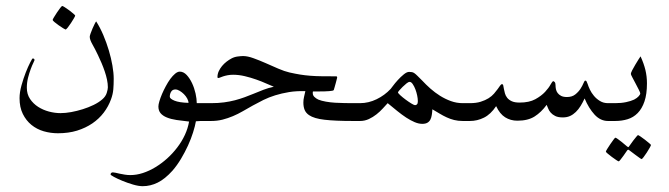

<svg xmlns="http://www.w3.org/2000/svg" viewBox="-20 -414 2289 657"><path d="M369.1 -144Q369.1 -124.5 367.7 -107.9Q366.2 -91.3 359.9 -74.2Q351.1 -49.8 335 -28.6Q318.8 -7.3 295.9 8.3Q272.9 23.9 243.7 33Q214.4 42 178.2 42Q153.3 42 129.6 35.2Q106 28.3 87.6 13.4Q69.3 -1.5 58.1 -24.2Q46.9 -46.9 46.9 -78.1Q46.9 -98.1 53.5 -121.8Q60.1 -145.5 68.1 -166Q76.2 -186.5 83.3 -200.2Q90.3 -213.9 91.8 -213.9Q94.2 -213.9 96.2 -212.9Q98.1 -211.9 98.1 -208Q98.1 -207 94 -198.7Q89.8 -190.4 85 -177.2Q80.1 -164.1 75.9 -147.7Q71.8 -131.3 71.8 -113.8Q71.8 -91.8 82.8 -75.4Q93.8 -59.1 110.6 -48.3Q127.4 -37.6 147.7 -32.2Q168 -26.9 187 -26.9Q204.1 -26.9 223.9 -30.5Q243.7 -34.2 263.2 -40.3Q282.7 -46.4 300.3 -54.9Q317.9 -63.5 329.6 -73.7Q341.3 -83.5 345.2 -95.9Q349.1 -108.4 349.1 -115.2Q349.1 -127.4 346.2 -141.4Q343.3 -155.3 338.4 -169.7Q333.5 -184.1 327.4 -198.5Q321.3 -212.9 314.9 -226.1Q305.2 -246.6 296.1 -262.5Q287.1 -278.3 287.1 -288.1Q287.1 -291.5 290 -299.6Q293 -307.6 296.6 -316.4Q300.3 -325.2 304 -332.3Q307.6 -339.4 309.1 -340.8Q322.8 -319.3 333.7 -293.5Q344.7 -267.6 352.5 -241.2Q360.4 -214.8 364.7 -189.7Q369.1 -164.6 369.1 -144ZM237.3 -360.8Q237.3 -358.9 232.9 -351.3Q228.5 -343.8 222.9 -335.2Q217.3 -326.7 211.9 -319.8Q206.5 -313 204.1 -313Q203.1 -313 196 -317.4Q189 -321.8 180.9 -327.4Q172.9 -333 166.5 -338.4Q160.2 -343.8 160.2 -345.7Q160.2 -347.7 164.8 -355.2Q169.4 -362.8 175 -371.3Q180.7 -379.9 186 -386.7Q191.4 -393.6 192.9 -393.6Q194.8 -393.6 202.1 -388.9Q209.5 -384.3 217.3 -378.4Q225.1 -372.6 231.2 -367.2Q237.3 -361.8 237.3 -360.8Z M677.2 0Q671.9 0 667.2 0Q662.6 0 658.7 0.5Q654.3 1 650.4 1Q647.5 17.6 640.6 39.3Q633.8 61 623.3 84Q612.8 106.9 599.4 129.4Q585.9 151.9 570.3 169.9Q544.4 198.7 519.5 210.9Q494.6 223.1 468.3 223.1Q454.1 223.1 435.1 217.5Q416 211.9 398.9 204.8Q381.8 197.8 370.1 191.4Q358.4 185.1 358.4 183.1Q358.4 180.2 360.4 178Q362.3 175.8 366.2 175.8Q369.6 175.8 375.7 177.2Q381.8 178.7 389.9 180.4Q397.9 182.1 407.2 183.6Q416.5 185.1 426.3 185.1Q447.3 185.1 469 178Q490.7 170.9 511.7 158.2Q532.7 145.5 551.8 128.4Q570.8 111.3 586.4 90.8Q602.1 70.3 612.5 47.9Q623 25.4 627 2Q603.5 -0.5 584.2 -3.4Q564.9 -6.3 551 -12Q537.1 -17.6 529.5 -26.6Q522 -35.6 522 -49.8Q522 -56.2 525.4 -67.6Q528.8 -79.1 534.4 -92.3Q540 -105.5 547.4 -119.1Q554.7 -132.8 562.7 -143.8Q570.8 -154.8 579.3 -161.9Q587.9 -168.9 595.2 -168.9Q607.9 -168.9 618.7 -157.5Q629.4 -146 637.2 -129.4Q645 -112.8 649.2 -94Q653.3 -75.2 653.3 -61H677.2H696.3Q714.8 -61 723.9 -51.5Q732.9 -42 732.9 -30.8Q732.9 -19.5 723.9 -9.8Q714.8 0 696.3 0ZM625 -62Q625 -68.8 620.6 -76.9Q616.2 -85 609.4 -91.8Q602.5 -98.6 594.7 -103.3Q586.9 -107.9 580.1 -107.9Q570.3 -107.9 565.7 -100.3Q561 -92.8 561 -83Q561 -76.2 576.9 -69.6Q592.8 -63 625 -62Z M1188 0Q1127 0 1090.8 -4.2Q1054.7 -8.3 1037.6 -20Q1026.9 -27.3 1022.5 -37.8Q1018.1 -48.3 1018.1 -63Q1018.1 -72.8 1020.3 -82Q1022.5 -91.3 1024.9 -102.1Q994.6 -103 969.2 -98.9Q943.8 -94.7 921.9 -87.9Q899.9 -81.1 881.1 -71.8Q862.3 -62.5 844.7 -52.7Q827.1 -43 810.8 -33.4Q794.4 -23.9 777.1 -16.6Q759.8 -9.3 741.5 -4.6Q723.1 0 702.1 0H684.1Q665.5 0 656.5 -9.8Q647.5 -19.5 647.5 -30.8Q647.5 -42 656.5 -51.5Q665.5 -61 684.1 -61H702.1Q726.6 -61 746.6 -63.7Q766.6 -66.4 784.2 -71Q801.8 -75.7 817.1 -81.3Q832.5 -86.9 846.7 -92.8Q864.3 -100.1 881.3 -106.7Q898.4 -113.3 917 -117.2Q906.7 -121.1 891.1 -128.2Q875.5 -135.3 856.9 -141.8Q838.4 -148.4 817.9 -153.3Q797.4 -158.2 777.8 -158.2Q767.6 -158.2 758.8 -156.5Q750 -154.8 743.4 -152.6Q736.8 -150.4 732.9 -148.7Q729 -147 728 -147Q724.1 -147 724.1 -149.9Q724.1 -160.6 728.5 -170.2Q732.9 -179.7 739.7 -188Q746.6 -196.3 755.1 -202.9Q763.7 -209.5 772 -213.9Q781.7 -219.2 793.5 -220.7Q805.2 -222.2 812 -222.2Q827.1 -222.2 847.4 -214.8Q867.7 -207.5 889.2 -198Q910.6 -188.5 932.1 -179.2Q953.6 -169.9 970.7 -166Q990.2 -161.6 1006.8 -158.9Q1023.4 -156.2 1041.5 -154.8Q1059.6 -153.3 1080.8 -153.1Q1102.1 -152.8 1130.9 -152.8Q1132.3 -152.8 1133.1 -151.4Q1133.8 -149.9 1133.8 -148.9Q1133.8 -148.4 1132.3 -142.6Q1130.9 -136.7 1128.9 -129.6Q1127 -122.6 1125 -115.7Q1123 -108.9 1122.1 -106Q1121.6 -104.5 1117.2 -103.5Q1112.8 -102.5 1105.7 -102.1Q1098.6 -101.6 1090.1 -101.3Q1081.5 -101.1 1072.8 -101.1H1050.8Q1050.3 -100.1 1050.3 -98.1Q1050.3 -96.2 1050.3 -94.7Q1050.3 -87.9 1055.7 -82.5Q1061 -77.1 1069.3 -73.2Q1080.1 -68.8 1095.2 -66.2Q1110.4 -63.5 1126.5 -62.5Q1142.6 -61.5 1158.7 -61.3Q1174.8 -61 1188 -61H1206.1Q1224.6 -61 1233.6 -51.5Q1242.7 -42 1242.7 -30.8Q1242.7 -19.5 1233.6 -9.8Q1224.6 0 1206.1 0Z M1563.5 0Q1547.4 0 1533.9 -3.4Q1520.5 -6.8 1508.3 -12.5Q1496.1 -18.1 1484.1 -25.4Q1472.2 -32.7 1459.5 -40Q1459 -29.8 1457.5 -20.5Q1456.1 -11.2 1452.6 -4.6Q1449.2 2 1442.6 5.9Q1436 9.8 1424.8 9.8Q1412.6 9.8 1398.7 3.9Q1384.8 -2 1369.9 -11.7Q1355 -21.5 1339.1 -34.4Q1323.2 -47.4 1306.6 -61Q1299.3 -53.2 1289.8 -42.7Q1280.3 -32.2 1268.3 -22.7Q1256.3 -13.2 1242.2 -6.6Q1228 0 1211.9 0H1193.8Q1175.3 0 1166.3 -9.8Q1157.2 -19.5 1157.2 -30.8Q1157.2 -42 1166.3 -51.5Q1175.3 -61 1193.8 -61H1211.9Q1241.2 -61 1268.8 -74.5Q1296.4 -87.9 1316.9 -109.9Q1317.9 -110.8 1324.7 -120.1Q1331.5 -129.4 1341.3 -140.1Q1351.1 -150.9 1361.6 -159.4Q1372.1 -168 1379.9 -168Q1385.7 -168 1389.6 -167.2Q1393.6 -166.5 1397.9 -163.6Q1402.3 -160.6 1408.4 -154.5Q1414.6 -148.4 1424.8 -138.2Q1437.5 -124.5 1452.9 -110.8Q1468.3 -97.2 1485.8 -86.2Q1503.4 -75.2 1522.9 -68.1Q1542.5 -61 1563.5 -61H1581.5Q1600.1 -61 1609.1 -51.5Q1618.2 -42 1618.2 -30.8Q1618.2 -19.5 1609.1 -9.8Q1600.1 0 1581.5 0ZM1409.7 -69.8Q1409.7 -76.7 1407.5 -87.4Q1405.3 -98.1 1401.4 -108.4Q1397.5 -118.7 1392.3 -126.2Q1387.2 -133.8 1381.8 -133.8Q1377.4 -133.8 1370.8 -128.4Q1364.3 -123 1357.7 -116.7Q1351.1 -110.4 1346.4 -104.7Q1341.8 -99.1 1341.8 -98.1Q1341.8 -95.2 1349.9 -87.9Q1357.9 -80.6 1368.2 -73Q1378.4 -65.4 1387.7 -59.8Q1397 -54.2 1399.9 -54.2Q1403.8 -54.2 1406 -56.2Q1408.2 -58.1 1408.9 -60.5Q1409.7 -63 1409.7 -65.7Q1409.7 -68.4 1409.7 -69.8Z M2060.5 0Q2034.7 0 2014.6 -21.7Q1994.6 -43.5 1980.5 -77.1Q1974.1 -63.5 1966.8 -51.5Q1959.5 -39.6 1950.4 -30.8Q1941.4 -22 1930.7 -17.1Q1919.9 -12.2 1905.8 -12.2Q1889.6 -12.2 1879.9 -17.1Q1870.1 -22 1864.3 -28.8Q1858.4 -35.6 1855.7 -43Q1853 -50.3 1850.6 -55.2Q1832 -29.8 1809.3 -15.4Q1786.6 -1 1750.5 -1Q1727.1 -1 1708.7 -12.5Q1690.4 -23.9 1677.7 -50.8Q1659.2 -22.9 1636.2 -11.5Q1613.3 0 1587.9 0H1569.8Q1551.3 0 1542.2 -9.8Q1533.2 -19.5 1533.2 -30.8Q1533.2 -42 1542.2 -51.5Q1551.3 -61 1569.8 -61H1587.9Q1609.4 -61 1625 -65.9Q1640.6 -70.8 1651.9 -77.9Q1663.1 -85 1670.4 -93.5Q1677.7 -102.1 1682.9 -109.1Q1688 -116.2 1691.4 -121.1Q1694.8 -126 1697.8 -126Q1701.2 -126 1702.1 -121.3Q1703.1 -116.7 1704.3 -109.6Q1705.6 -102.5 1707.8 -94.5Q1710 -86.4 1715.6 -79.3Q1721.2 -72.3 1731.2 -67.6Q1741.2 -63 1757.8 -63Q1791 -63 1811.8 -74.5Q1832.5 -85.9 1845.2 -99.6Q1857.9 -113.3 1864 -124.8Q1870.1 -136.2 1873.5 -136.2Q1875 -136.2 1877.9 -133.3Q1880.9 -130.4 1880.9 -123Q1880.9 -116.2 1882.3 -108.9Q1883.8 -101.6 1888.2 -95.7Q1892.6 -89.8 1900.1 -85.9Q1907.7 -82 1919.9 -82Q1937.5 -82 1948.5 -90.8Q1959.5 -99.6 1966.3 -110.1Q1973.1 -120.6 1976.6 -129.4Q1980 -138.2 1982.9 -138.2Q1985.8 -138.2 1987.1 -135.5Q1988.3 -132.8 1990.7 -127Q1993.2 -118.7 1998.5 -107.4Q2003.9 -96.2 2012.5 -85.9Q2021 -75.7 2033 -68.4Q2044.9 -61 2060.5 -61H2078.6Q2097.2 -61 2106.2 -51.5Q2115.2 -42 2115.2 -30.8Q2115.2 -19.5 2106.2 -9.8Q2097.2 0 2078.6 0Z M2193.8 -128.9Q2193.8 -91.8 2185.3 -66.9Q2176.8 -42 2162.1 -27.1Q2147.5 -12.2 2127.7 -6.1Q2107.9 0 2085 0H2066.9Q2048.3 0 2039.3 -9.8Q2030.3 -19.5 2030.3 -30.8Q2030.3 -42 2039.3 -51.5Q2048.3 -61 2066.9 -61H2085Q2106 -61 2122.3 -64.5Q2138.7 -67.9 2149.9 -73.2Q2160.2 -78.6 2165.5 -84.7Q2170.9 -90.8 2170.9 -94.2Q2170.9 -97.2 2165.8 -107.2Q2160.6 -117.2 2154.8 -128.4Q2148.9 -139.6 2143.8 -149.2Q2138.7 -158.7 2138.7 -161.1Q2138.7 -164.6 2143.3 -173.6Q2147.9 -182.6 2153.8 -192.4Q2159.7 -202.1 2165 -210.7Q2170.4 -219.2 2171.9 -221.2Q2183.1 -196.8 2188.5 -174.6Q2193.8 -152.3 2193.8 -128.9ZM2207.5 82Q2207.5 84 2203.1 91.8Q2198.7 99.6 2193.1 108.2Q2187.5 116.7 2182.4 123.5Q2177.2 130.4 2175.3 130.4Q2174.3 130.4 2167.7 125.7Q2161.1 121.1 2153.3 115.2Q2144.5 108.4 2133.3 100.1Q2129.9 96.7 2126.5 100.1Q2119.1 110.4 2113.3 119.1Q2107.9 126.5 2103.3 132.3Q2098.6 138.2 2097.2 138.2Q2095.7 138.2 2088.6 133.5Q2081.5 128.9 2073.7 123Q2065.9 117.2 2059.6 111.8Q2053.2 106.4 2053.2 105Q2053.2 103 2057.9 95.5Q2062.5 87.9 2068.4 79.3Q2074.2 70.8 2079.3 64Q2084.5 57.1 2085.4 57.1Q2087.9 57.1 2094.2 61.8Q2100.6 66.4 2107.4 71.8Q2115.7 78.1 2125.5 86.9Q2128.4 89.4 2129.6 89.6Q2130.9 89.8 2133.3 85.9Q2140.6 75.2 2147 66.9Q2152.3 60.1 2157.2 54.2Q2162.1 48.3 2163.1 48.3Q2164.6 48.3 2171.9 53.2Q2179.2 58.1 2187 64.2Q2194.8 70.3 2201.2 75.7Q2207.5 81.1 2207.5 82Z"/></svg>

Font: Scheherazade Urdu
Style: Regular
Weight: 400
Designer: SIL International
Foundry: SIL International
Version: Version 1.005 (build 117/117)